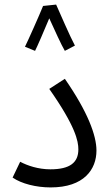

<svg xmlns="http://www.w3.org/2000/svg" viewBox="-20 -813 483 838"><path d="M168 -787C152 -747 102 -635 89 -609L133 -591C141 -606 173 -680 195 -733C215 -689 249 -614 263 -591L307 -614C285 -655 242 -755 225 -793ZM35 -38C74 -11 138 5 201 5C347 5 401 -74 401 -156C401 -222 363 -325 263 -469L195 -425C310 -261 322 -197 322 -161C322 -104 286 -74 200 -74C147 -74 100 -90 68 -107Z"/></svg>

Font: Noto Sans Arabic UI SmCn
Style: Regular
Weight: 400
Width: 4
Designer: Monotype Design Team, Nadine Chahine and Nizar Qandah
Foundry: Monotype Imaging Inc.
Version: Version 2.010